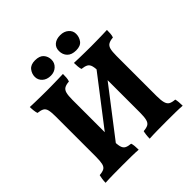

<svg xmlns="http://www.w3.org/2000/svg" viewBox="-221 -1042 1222 1222"><g transform="rotate(-45 389.5 -431.5)"><path d="M204 -48 162 -93 568 -621 614 -581ZM42 3Q42 -13 44.5 -30Q47 -47 50 -58Q77 -60 91.5 -68Q106 -76 111 -97.5Q116 -119 116 -158V-519Q116 -558 111 -578.5Q106 -599 91.5 -607Q77 -615 50 -618Q46 -629 44 -646Q42 -663 42 -679Q60 -678 86.5 -677.5Q113 -677 142 -676.5Q171 -676 194 -676Q217 -676 243 -676.5Q269 -677 294.5 -677.5Q320 -678 340 -679Q340 -662 339 -647Q338 -632 333 -618Q306 -616 291.5 -607.5Q277 -599 271.5 -578.5Q266 -558 266 -519V-158Q266 -119 271.5 -97.5Q277 -76 292 -68Q307 -60 333 -58Q337 -48 338.5 -31Q340 -14 340 3Q314 1 277 0.5Q240 0 199 0Q158 0 115.5 0.5Q73 1 42 3ZM439 3Q439 -13 441 -30Q443 -47 446 -58Q473 -60 487.5 -68Q502 -76 507.5 -97.5Q513 -119 513 -158V-519Q513 -558 507.5 -578.5Q502 -599 487.5 -607Q473 -615 446 -618Q442 -629 440.5 -646Q439 -663 439 -679Q457 -678 483.5 -677.5Q510 -677 539 -676.5Q568 -676 590 -676Q613 -676 639.5 -676.5Q666 -677 691 -677.5Q716 -678 736 -679Q736 -662 735 -647Q734 -632 729 -618Q703 -616 688 -607.5Q673 -599 667.5 -578.5Q662 -558 662 -519V-158Q662 -119 668 -97.5Q674 -76 688.5 -68Q703 -60 730 -58Q733 -48 734.5 -31Q736 -14 736 3Q710 1 673 0.5Q636 0 595 0Q554 0 512 0.5Q470 1 439 3ZM506 -725Q466 -725 445.5 -746Q425 -767 425 -800Q425 -831 446 -848.5Q467 -866 502 -866Q536 -866 558 -847Q580 -828 580 -800Q580 -771 563 -748Q546 -725 506 -725ZM278 -725Q243 -725 221.5 -744.5Q200 -764 200 -792Q200 -820 218 -843Q236 -866 275 -866Q316 -866 334.5 -845Q353 -824 353 -794Q353 -765 331.5 -745Q310 -725 278 -725Z"/></g></svg>

Font: Vollkorn
Style: Bold
Weight: 700
Designer: Friedrich Althausen
Foundry: Friedrich Althausen
Version: Version 5.000